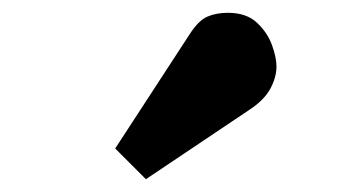

<svg xmlns="http://www.w3.org/2000/svg" viewBox="-20 -865 540 300"><path d="M208 -585 160 -633 276 -811Q290 -833 304 -839Q318 -845 336 -845Q365 -845 381.5 -829.5Q398 -814 405 -794.5Q412 -775 412 -761Q412 -745 403 -727.5Q394 -710 372 -695Z"/></svg>

Font: Literata Variable Black
Style: Regular
Weight: 900
Designer: Latin by Veronika Burian and Jose Scaglione. Greek by Irene Vlachou. Cyrillic by Vera Evstafieva.
Foundry: TypeTogether
Version: Version 3.021